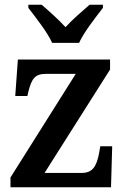

<svg xmlns="http://www.w3.org/2000/svg" viewBox="-20 -786 526 806"><path d="M199 -606H312C332 -651 383 -715 412 -753V-766H356C327 -741 283 -703 255 -672C227 -703 184 -741 155 -766H99V-753C128 -715 179 -651 199 -606ZM24 0H446L451 -172H401L396 -143C385 -87 369 -60 322 -60H167L442 -494V-536H55L44 -383H95L99 -401C113 -455 126 -476 173 -476H298L24 -41Z"/></svg>

Font: Noto Serif Khmer SemiCondensed SemiBold
Style: Regular
Weight: 600
Width: 4
Designer: Danh Hong and the Monotype Design Team
Foundry: Monotype Imaging Inc.
Version: Version 2.004